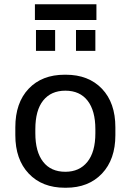

<svg xmlns="http://www.w3.org/2000/svg" viewBox="-20 -872 614 902"><path d="M144 -852H433V-778H144ZM239 -731V-633H149V-731ZM428 -731V-633H337V-731ZM285 10Q178 10 115 -56.5Q52 -123 52 -237V-274Q52 -389 114.5 -455Q177 -521 284 -521H289Q396 -521 459 -455Q522 -389 522 -274V-237Q522 -123 459 -56.5Q396 10 290 10ZM287 -65Q353 -65 390.5 -111.5Q428 -158 428 -246V-265Q428 -352 391.5 -399Q355 -446 287 -446Q220 -446 183 -400Q146 -354 146 -265V-246Q146 -159 182.5 -112Q219 -65 287 -65Z"/></svg>

Font: Chivo
Style: Regular
Weight: 400
Designer: Hector Gatti
Foundry: Omnibus-Type
Version: Version 1.007;PS 001.007;hotconv 1.0.88;makeotf.lib2.5.64775